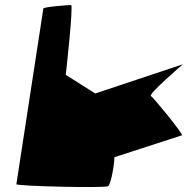

<svg xmlns="http://www.w3.org/2000/svg" viewBox="-20 -745 746 762"><path d="M45 -14C44 -6 396 2 409 -6C420 -13 434 -91 434 -121L702 -208C708 -213 590 -357 579 -364C568 -372 706 -490 706 -490L358 -374L241 -448C242 -456 272 -725 262 -725C251 -725 153 -718 152 -711Z"/></svg>

Font: Ampere
Style: SCSuExtIta
Weight: 400
Version: Version 1